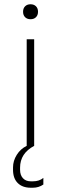

<svg xmlns="http://www.w3.org/2000/svg" viewBox="-20 -683 286 899"><path d="M88 -628Q88 -644 97.5 -653.5Q107 -663 123 -663Q139 -663 148.5 -653.5Q158 -644 158 -628Q158 -612 148.5 -602.5Q139 -593 123 -593Q107 -593 97.5 -602.5Q88 -612 88 -628ZM105 -499H140V0H105ZM41 112V101Q41 70 58.5 42Q76 14 105 0H140Q74 35 74 102V112Q74 137 87.5 151.5Q101 166 124 166H134Q164 166 183 150V181Q161 196 134 196H124Q85 196 63 174Q41 152 41 112Z"/></svg>

Font: Bai Jamjuree ExtraLight
Style: Regular
Weight: 275
Designer: Katatrad Aksorn Co.,Ltd.
Foundry: Cadson Demak Co.,Ltd.
Version: Version 1.000; ttfautohint (v1.6)